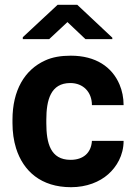

<svg xmlns="http://www.w3.org/2000/svg" viewBox="-20 -770 561 800"><path d="M173 -257V-271C173 -353 191 -424 273 -424C327 -424 363 -386 363 -332H495C495 -363 489 -392 478 -418C447 -491 379 -538 275 -538C234 -538 198 -532 168 -518C82 -479 32 -393 32 -271V-257C32 -220 37 -184 47 -152C77 -57 151 10 276 10C341 10 395 -12 431 -44C465 -74 495 -122 495 -183H363C360 -133 327 -104 274 -104C190 -104 173 -174 173 -257ZM448 -613 302 -750H220L75 -615V-607H185L261 -678L336 -607H448Z"/></svg>

Font: Asimov
Style: Regular
Weight: 500
Designer: Google
Version: Version 2.000980; 2014